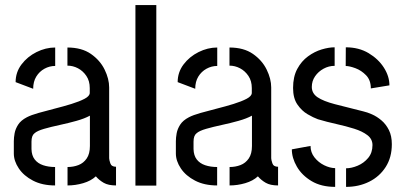

<svg xmlns="http://www.w3.org/2000/svg" viewBox="-20 -725 1571 750"><path d="M195.2 -0.6Q145.2 -0.6 109 -19.4Q72.8 -38.2 53.4 -67.2Q34 -96.2 34 -125.4V-173.4Q34 -187.6 37.1 -204.5Q40.2 -221.4 50.9 -238.1Q61.6 -254.8 85 -267Q101 -275.4 130.5 -283.8Q160 -292.2 194.1 -300.8Q228.2 -309.4 259.3 -319Q290.4 -328.6 310.5 -339.2Q330.6 -349.8 330.6 -362.2V-381Q330.6 -408.8 317.4 -428.4Q304.2 -448 284.5 -458.3Q264.8 -468.6 243.4 -468.6V-539.4Q299 -539.4 334.9 -514.5Q370.8 -489.6 388.6 -453.3Q406.4 -417 406.4 -383.4V-106.8Q406.4 -100.8 410.9 -87.2Q415.4 -73.6 433.2 -73.6V-0.6Q403 -0.6 385.1 -10.9Q367.2 -21.2 354.4 -36.2Q335.4 -18.4 305 -9.5Q274.6 -0.6 243.8 -0.6V-72.6Q266.6 -72.6 286.4 -80.2Q306.2 -87.8 318.7 -106Q331.2 -124.2 331.2 -154.6V-273.2Q310.4 -261.8 278.6 -252.9Q246.8 -244 212.8 -236.7Q178.8 -229.4 152.1 -221.7Q125.4 -214 114.8 -204.4Q103 -195.4 103 -171.8V-142.8Q103.6 -117.6 115.6 -102.1Q127.6 -86.6 148.5 -79.6Q169.4 -72.6 195.2 -72.6ZM109.6 -378.2 41 -404.2Q41 -442.8 64 -473.3Q87 -503.8 122.7 -521.6Q158.4 -539.4 195.6 -539.4V-467.4Q173.4 -467.4 153.6 -456.5Q133.8 -445.6 121.7 -425.9Q109.6 -406.2 109.6 -378.2Z M509 0V-705.2H590.6V0Z M828.2 -0.6Q778.2 -0.6 742 -19.4Q705.8 -38.2 686.4 -67.2Q667 -96.2 667 -125.4V-173.4Q667 -187.6 670.1 -204.5Q673.2 -221.4 683.9 -238.1Q694.6 -254.8 718 -267Q734 -275.4 763.5 -283.8Q793 -292.2 827.1 -300.8Q861.2 -309.4 892.3 -319Q923.4 -328.6 943.5 -339.2Q963.6 -349.8 963.6 -362.2V-381Q963.6 -408.8 950.4 -428.4Q937.2 -448 917.5 -458.3Q897.8 -468.6 876.4 -468.6V-539.4Q932 -539.4 967.9 -514.5Q1003.8 -489.6 1021.6 -453.3Q1039.4 -417 1039.4 -383.4V-106.8Q1039.4 -100.8 1043.9 -87.2Q1048.4 -73.6 1066.2 -73.6V-0.6Q1036 -0.6 1018.1 -10.9Q1000.2 -21.2 987.4 -36.2Q968.4 -18.4 938 -9.5Q907.6 -0.6 876.8 -0.6V-72.6Q899.6 -72.6 919.4 -80.2Q939.2 -87.8 951.7 -106Q964.2 -124.2 964.2 -154.6V-273.2Q943.4 -261.8 911.6 -252.9Q879.8 -244 845.8 -236.7Q811.8 -229.4 785.1 -221.7Q758.4 -214 747.8 -204.4Q736 -195.4 736 -171.8V-142.8Q736.6 -117.6 748.6 -102.1Q760.6 -86.6 781.5 -79.6Q802.4 -72.6 828.2 -72.6ZM742.6 -378.2 674 -404.2Q674 -442.8 697 -473.3Q720 -503.8 755.7 -521.6Q791.4 -539.4 828.6 -539.4V-467.4Q806.4 -467.4 786.6 -456.5Q766.8 -445.6 754.7 -425.9Q742.6 -406.2 742.6 -378.2Z M1331.8 5V-67.6Q1352.8 -67.6 1377 -77.7Q1401.2 -87.8 1418.1 -108Q1435 -128.2 1435 -158.2Q1435 -181.8 1415.2 -197Q1395.4 -212.2 1363.5 -222.2Q1331.6 -232.2 1294.1 -240.5Q1256.6 -248.8 1221.8 -259.2Q1204 -265.6 1181.3 -278.9Q1158.6 -292.2 1141.7 -316.8Q1124.8 -341.4 1124.8 -381.4Q1124.8 -425.4 1141.2 -455.8Q1157.6 -486.2 1183.2 -504.9Q1208.8 -523.6 1236.6 -531.9Q1264.4 -540.2 1287.2 -540.2V-467.8Q1264.2 -467.8 1243.8 -456.6Q1223.4 -445.4 1210.7 -426.9Q1198 -408.4 1198 -385.4Q1198 -360.2 1220.6 -345Q1243.2 -329.8 1288 -318.1Q1332.8 -306.4 1399 -290Q1414.2 -286.6 1433.1 -278.3Q1452 -270 1469.8 -255Q1487.6 -240 1499.1 -217.1Q1510.6 -194.2 1510.6 -161.8Q1510.6 -110.2 1486.6 -72.7Q1462.6 -35.2 1422 -15.1Q1381.4 5 1331.8 5ZM1289.2 5Q1234.8 5 1197.1 -17.5Q1159.4 -40 1139.7 -74Q1120 -108 1120 -141.6L1193 -155Q1193 -129.8 1208.4 -110.2Q1223.8 -90.6 1246.1 -79.6Q1268.4 -68.6 1289.2 -68.2ZM1428.6 -379.6Q1428.6 -411.8 1410.1 -430.9Q1391.6 -450 1368.3 -458.6Q1345 -467.2 1330.4 -467.2L1330.8 -540.2Q1381.8 -540.2 1419.9 -517.4Q1458 -494.6 1479.6 -460.7Q1501.2 -426.8 1501.2 -391.6Z"/></svg>

Font: Stick No Bills ExtraLight
Style: Regular
Weight: 200
Designer: Kosala Senevirathne, Siva Puranthara, Lasantha Premarathna, Tharique Azeez
Foundry: mooniak
Version: Version 2.000